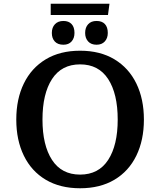

<svg xmlns="http://www.w3.org/2000/svg" viewBox="-20 -991 857 1026"><path d="M67 -352Q67 -462 107.5 -545Q148 -628 224.5 -674Q301 -720 408 -720Q515 -720 591.5 -674Q668 -628 708.5 -545Q749 -462 749 -352Q749 -242 708.5 -159Q668 -76 591.5 -30.5Q515 15 408 15Q301 15 224.5 -30.5Q148 -76 107.5 -159Q67 -242 67 -352ZM609 -352Q609 -490 558 -568.5Q507 -647 408 -647Q309 -647 258 -568.5Q207 -490 207 -352Q207 -215 258 -136.5Q309 -58 408 -58Q507 -58 558 -136.5Q609 -215 609 -352ZM435 -815Q435 -844 451 -861.5Q467 -879 496 -879Q525 -879 540.5 -862.5Q556 -846 556 -815Q556 -787 540 -769.5Q524 -752 496 -752Q467 -752 451 -769.5Q435 -787 435 -815ZM257 -815Q257 -844 273.5 -861.5Q290 -879 319 -879Q347 -879 362.5 -862.5Q378 -846 378 -815Q378 -787 362.5 -769.5Q347 -752 319 -752Q289 -752 273 -769Q257 -786 257 -815ZM251 -971H565L557 -911H251Z"/></svg>

Font: Andada Pro
Style: Bold
Weight: 700
Designer: Carolina Giovagnoli
Foundry: Huerta Tipografica
Version: Version 3.005; ttfautohint (v1.8.4)